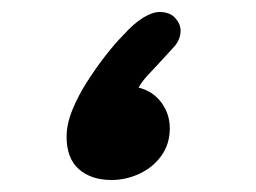

<svg xmlns="http://www.w3.org/2000/svg" viewBox="-20 -292 426 320"><path d="M166 8Q132 8 111.5 -10Q91 -28 91 -64Q91 -85 100.5 -108.5Q110 -132 125 -155.5Q140 -179 156 -199.5Q172 -220 185 -233Q203 -253 218.5 -262.5Q234 -272 246 -272Q263 -272 272 -262Q281 -252 281 -241Q281 -234 278.5 -227.5Q276 -221 271 -215Q240 -181 228.5 -169Q217 -157 211 -146Q235 -140 249 -121Q263 -102 263 -78Q263 -52 249 -32.5Q235 -13 212.5 -2.5Q190 8 166 8Z"/></svg>

Font: Noto Sans Thaana
Style: Regular
Weight: 400
Designer: Monotype Design Team
Foundry: Monotype Imaging Inc.
Version: Version 2.001